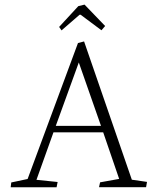

<svg xmlns="http://www.w3.org/2000/svg" viewBox="-20 -795 669 815"><path d="M220.2 0 224.6 -22.5 134.8 -31.7 207 -233.4H418L485.8 -35.6L404.8 -21L400.4 -0.5H600.1L604 -22.9L539.6 -32.2L336.9 -619.1L311 -612.3L97.2 -35.2L27.8 -20.5L25.4 0ZM314.5 -529.8 408.7 -260.7H216.8ZM241.2 -666 317.9 -732.4H322.3L410.6 -666.5L426.3 -684.6L338.9 -775.4L312.5 -769L231 -680.7Z"/></svg>

Font: Neuton ExtraLight
Style: Regular
Weight: 275
Designer: Brian M Zick
Foundry: Brian M Zick
Version: Version 1.560